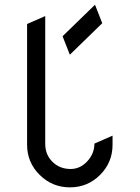

<svg xmlns="http://www.w3.org/2000/svg" viewBox="-20 -807 602 827"><path d="M249.5 -650.9 389.2 -786.6 420.4 -707 280.8 -571.3ZM386.7 -188.5 464.8 -222.7V-183.6Q464.8 -107.4 411.1 -53.7Q357.4 0 281.2 0Q205.1 0 150.9 -53.7Q96.7 -107.4 96.7 -183.6V-703.6L174.8 -737.8V-185.1Q175.8 -139.6 206.1 -109.9Q237.3 -79.1 284.2 -79.1Q325.2 -79.1 356 -112.3Q386.7 -145.5 386.7 -188.5Z"/></svg>

Font: NovaMono
Style: Regular
Weight: 400
Monospace: yes
Version: Version 1.2